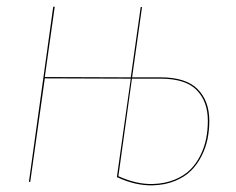

<svg xmlns="http://www.w3.org/2000/svg" viewBox="-20 -538 696 567"><path d="M454.1 -309.6Q529.3 -309.6 563.7 -274.7Q598.1 -239.7 598.1 -181.2Q598.1 -153.8 593 -128.2Q587.9 -102.5 575.4 -77.6Q563 -52.7 544.4 -34.2Q525.9 -15.6 496.8 -3.7Q467.8 8.3 431.2 9.3Q379.9 10.7 325.2 -15.1L366.2 -305.7L112.3 -306.6L69.3 -1H65.4L137.2 -518.1H141.6L112.3 -310.5L366.2 -309.6L395.5 -517.1H399.4L370.1 -309.6ZM431.2 5.4Q466.8 4.4 495.4 -7.3Q523.9 -19 542 -37.1Q560.1 -55.2 572 -79.6Q584 -104 588.9 -129.2Q593.8 -154.3 593.8 -181.2Q593.8 -238.3 560.8 -272Q527.8 -305.7 454.1 -305.7H369.6L329.6 -17.6Q383.8 6.8 431.2 5.4Z"/></svg>

Font: Fira Sans Compressed Four
Style: Italic
Weight: 100
Width: 3
Italic angle: -8°
Designer: Carrois Corporate & Edenspiekermann AG
Foundry: Carrois Corporate GbR & Edenspiekermann AG
Version: Version 4.203;PS 004.203;hotconv 1.0.88;makeotf.lib2.5.64775